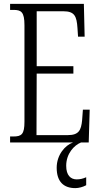

<svg xmlns="http://www.w3.org/2000/svg" viewBox="-20 -734 516 989"><path d="M32 0H356C315 14 272 64 272 130C272 203 309 235 368 235C386 235 408 229 424 220V179C406 187 391 190 375 190C344 190 321 169 321 120C321 57 362 14 397 0H437L442 -169H407L403 -115C398 -63 386 -38 329 -38H168L169 -355H358V-393H169V-676H306C364 -676 375 -651 379 -590L382 -545H416L412 -714H32V-683H49C89 -683 106 -673 106 -604V-107C106 -42 91 -31 49 -31H32Z"/></svg>

Font: Noto Serif Lao ExtraCondensed Light
Style: Regular
Weight: 300
Width: 2
Designer: Monotype Design Team
Foundry: Monotype Imaging Inc.
Version: Version 2.003